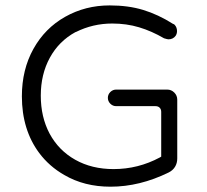

<svg xmlns="http://www.w3.org/2000/svg" viewBox="-20 -703 779 724"><path d="M648.4 -105.5V-327.1Q648.4 -342.8 637.2 -354Q626 -365.2 610.4 -365.2H418Q405.3 -365.2 396 -356Q386.7 -346.7 386.7 -334Q386.7 -321.3 396 -312Q405.3 -302.7 418 -302.7H566.4Q576.2 -302.7 582 -296.9Q587.9 -291 587.9 -281.2V-112.3L583 -109.4Q501 -65.4 408.2 -65.4Q326.2 -65.4 263.7 -100.6Q201.2 -135.7 167 -199.2Q133.8 -261.7 133.8 -342.3Q133.8 -422.9 168 -485.4Q202.1 -547.9 264.6 -582Q264.6 -582 265.6 -582Q330.1 -614.3 403.3 -614.3Q457 -614.3 504.4 -600.1Q551.8 -585.9 598.6 -558.6Q611.3 -554.7 615.2 -554.7Q632.8 -554.7 642.6 -568.4Q647.5 -576.2 647.5 -585.9Q647.5 -599.6 638.7 -609.4Q635.7 -612.3 631.8 -613.3Q576.2 -648.4 520 -665.5Q463.9 -682.6 393.6 -682.6Q301.8 -682.6 225.6 -639.6Q149.4 -596.7 106 -518.6Q62.5 -440.4 62.5 -339.8Q62.5 -213.9 127.9 -126Q166 -75.2 222.7 -43Q297.9 1 396.5 1Q506.8 1 616.2 -52.7Q631.8 -60.5 640.1 -74.2Q648.4 -87.9 648.4 -105.5Z"/></svg>

Font: FakePearl
Style: ExtraLight
Weight: 300
Version: Version 1.2